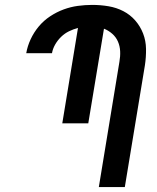

<svg xmlns="http://www.w3.org/2000/svg" viewBox="-20 -763 640 783"><path d="M383 0 467 -511Q471 -533 470 -554Q469 -575 461 -593.5Q453 -612 437.5 -625.5Q422 -639 404 -646L340 -260H234L298 -649Q279 -644 261.5 -635.5Q244 -627 229.5 -613Q215 -599 205 -581.5Q195 -564 192 -546H87Q92 -575 105 -603Q118 -631 138 -655Q158 -679 184.5 -696.5Q211 -714 239.5 -724.5Q268 -735 297.5 -739Q327 -743 356 -743Q390 -743 422.5 -737.5Q455 -732 483 -717.5Q511 -703 531.5 -679.5Q552 -656 563.5 -626.5Q575 -597 575.5 -563.5Q576 -530 571 -497L489 0Z"/></svg>

Font: Iosevka Extended
Style: Bold Italic
Weight: 700
Width: 7
Italic angle: -9°
Monospace: yes
Designer: Belleve Invis
Foundry: Belleve Invis
Version: Version 32.5.0; ttfautohint (v1.8.4)